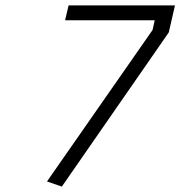

<svg xmlns="http://www.w3.org/2000/svg" viewBox="-20 -680 668 711"><path d="M221 -605H553L545 -569L154 -8L209 11L605 -560L628 -660H234Z"/></svg>

Font: Titillium Web
Style: Light Italic
Weight: 300
Italic angle: -13°
Version: Version 1.001;PS 57.000;hotconv 1.0.70;makeotf.lib2.5.55311